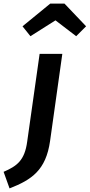

<svg xmlns="http://www.w3.org/2000/svg" viewBox="-107 -828 498 1066"><path d="M62 -627 201 -715 316 -627 371 -682 251 -808H172L18 -682ZM-54 218C69 170 148 117 171 -45L239 -529H113L44 -42C30 63 -13 94 -87 126Z"/></svg>

Font: Fira Sans Medium
Style: Italic
Weight: 500
Italic angle: -8°
Designer: bBox Type GmbH & Carrois Corporate GbR & Edenspiekermann AG
Foundry: bBox Type GmbH & Carrois Corporate GbR & Edenspiekermann AG
Version: Version 4.301;PS 004.301;hotconv 1.0.88;makeotf.lib2.5.64775